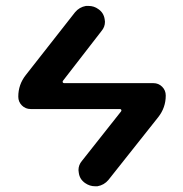

<svg xmlns="http://www.w3.org/2000/svg" viewBox="-20 -609 619 651"><path d="M500 -327.1Q517.6 -327.1 529.8 -314.9Q542 -302.7 542 -285.2Q542 -244.1 516.6 -211.9L347.7 1Q333 18.6 310.5 22.5Q305.7 22.5 301.8 22.5Q284.2 22.5 268.6 11.7Q250 -1 247.1 -23.4Q246.1 -28.3 246.1 -32.2Q246.1 -49.8 257.8 -63.5L390.6 -231.4Q392.6 -234.4 391.1 -236.8Q389.6 -239.3 386.7 -239.3H84Q66.4 -239.3 54.2 -251.5Q42 -263.7 42 -281.2Q42 -322.3 67.4 -354.5L234.4 -567.4Q249 -585 271.5 -588.9Q276.4 -588.9 280.3 -588.9Q298.8 -588.9 313.5 -578.1Q332 -565.4 335 -543Q335.9 -539.1 335.9 -535.2Q335.9 -517.6 324.2 -503.9L193.4 -335Q191.4 -332 192.9 -329.6Q194.3 -327.1 197.3 -327.1Z"/></svg>

Font: Gen Jyuu GothicX Medium
Style: Regular
Weight: 500
Designer: Ryoko NISHIZUKA (kana &amp; ideographs); Paul D. Hunt (Latin, Greek &amp; Cyrillic); Wenlong ZHANG (bopomofo); Sandoll C
Version: Version 1.058.20140828